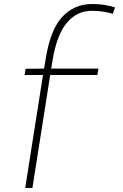

<svg xmlns="http://www.w3.org/2000/svg" viewBox="-20 -730 613 960"><path d="M231 -355 142 210H106L195 -355H103L108 -386L200 -387L208 -433Q231 -580 290.5 -645Q350 -710 443 -710Q475 -710 505 -705Q535 -700 555 -693L544 -661Q524 -667 497.5 -671.5Q471 -676 440 -676Q363 -676 313 -614.5Q263 -553 243 -429L236 -387H472L467 -355Z"/></svg>

Font: Georama ExtraLight
Style: Italic
Weight: 200
Italic angle: -9°
Designer: Jean-Baptiste Levee
Foundry: Production Type
Version: Version 1.000